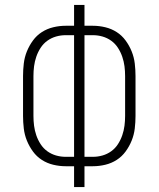

<svg xmlns="http://www.w3.org/2000/svg" viewBox="-20 -755 640 775"><path d="M279 0V-84H245Q220 -84 195 -90Q170 -96 149 -109.5Q128 -123 113 -143.5Q98 -164 88.5 -187.5Q79 -211 76 -236.5Q73 -262 73 -287V-448Q73 -473 76 -498.5Q79 -524 88.5 -547.5Q98 -571 113 -591.5Q128 -612 149 -625.5Q170 -639 195 -645Q220 -651 245 -651H279V-735H321V-651H355Q380 -651 405 -645Q430 -639 451 -625.5Q472 -612 487 -591.5Q502 -571 511.5 -547.5Q521 -524 524 -498.5Q527 -473 527 -448V-287Q527 -262 524 -236.5Q521 -211 511.5 -187.5Q502 -164 487 -143.5Q472 -123 451 -109.5Q430 -96 405 -90Q380 -84 355 -84H321V0ZM245 -122H279V-613H245Q225 -613 206 -607.5Q187 -602 171 -590.5Q155 -579 144 -562Q133 -545 126.5 -526Q120 -507 117.5 -487.5Q115 -468 115 -448V-287Q115 -267 117.5 -247.5Q120 -228 126.5 -209Q133 -190 144 -173Q155 -156 171 -144.5Q187 -133 206 -127.5Q225 -122 245 -122ZM355 -122Q375 -122 394 -127.5Q413 -133 429 -144.5Q445 -156 456 -173Q467 -190 473.5 -209Q480 -228 482.5 -247.5Q485 -267 485 -287V-448Q485 -468 482.5 -487.5Q480 -507 473.5 -526Q467 -545 456 -562Q445 -579 429 -590.5Q413 -602 394 -607.5Q375 -613 355 -613H321V-122Z"/></svg>

Font: Iosevka Curly XLtEx
Style: Regular
Weight: 200
Width: 7
Monospace: yes
Designer: Belleve Invis
Foundry: Belleve Invis
Version: Version 11.1.0; ttfautohint (v1.8.3)